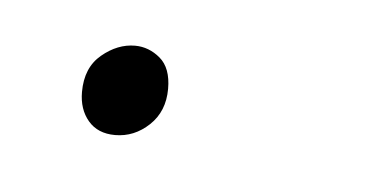

<svg xmlns="http://www.w3.org/2000/svg" viewBox="-24 -81 216 110"><g transform="rotate(5 84.5 -26.0)"><path d="M44 0Q34 0 28.5 -6.5Q23 -13 23 -23Q23 -37 32 -44.5Q41 -52 51 -52Q59 -52 65.5 -46.5Q72 -41 72 -29Q72 -16 63.5 -8Q55 0 44 0Z"/></g></svg>

Font: Bitter Thin Thin
Style: Italic
Weight: 250
Italic angle: -9°
Version: Version 2.002